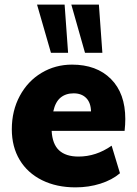

<svg xmlns="http://www.w3.org/2000/svg" viewBox="-20 -801 593 829"><path d="M521 -287Q521 -263 518 -236H203Q206 -179 235 -152Q264 -125 319 -125Q395 -125 462 -172L498 -53Q464 -24 413.5 -8Q363 8 306 8Q224 8 161.5 -23Q99 -54 65 -110.5Q31 -167 31 -243Q31 -323 65.5 -387Q100 -451 159.5 -486.5Q219 -522 291 -522Q397 -522 459 -460Q521 -398 521 -287ZM210 -320H373Q372 -358 352 -378Q332 -398 298 -398Q264 -398 241.5 -379.5Q219 -361 210 -320ZM140 -781H259L274 -573H200ZM288 -781H407L422 -573H347Z"/></svg>

Font: Muli Black
Style: Italic
Weight: 900
Italic angle: -4.541°
Designer: Vernon Adams
Foundry: Vernon Adams
Version: Version 2.001